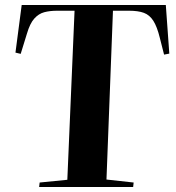

<svg xmlns="http://www.w3.org/2000/svg" viewBox="-20 -750 704 770"><path d="M139 -18 250 -29 279 -707H210Q180 -707 157.5 -701Q135 -695 117.5 -675.5Q100 -656 88 -615L63 -534L42 -539L67 -730H645L659 -535L638 -531L621 -598Q610 -643 595 -666.5Q580 -690 557 -698.5Q534 -707 497 -707H433L407 -30L516 -18L514 0H137Z"/></svg>

Font: Literata 72pt
Style: Bold Italic
Weight: 700
Italic angle: -2°
Designer: Latin by Veronika Burian and Jose Scaglione. Greek by Irene Vlachou. Cyrillic by Vera Evstafieva
Foundry: TypeTogether
Version: Version 3.002